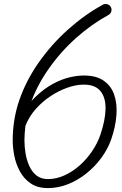

<svg xmlns="http://www.w3.org/2000/svg" viewBox="-20 -956 626 982"><path d="M225 6Q172 6 137 -18Q102 -42 81.8 -79.5Q61.5 -117 53.2 -159.2Q45 -201.5 45 -237.5Q45 -347 79.5 -445.8Q114 -544.5 176 -633.5Q243 -729.5 329 -806Q415 -882.5 505.5 -931.5Q509 -934 512.8 -934.8Q516.5 -935.5 520.5 -935.5Q529 -935.5 535.8 -931.5Q542.5 -927.5 546.5 -920.8Q550.5 -914 550.5 -905.5Q550.5 -897 546 -890Q541.5 -883 534 -879Q448.5 -832.5 368.5 -761.2Q288.5 -690 225.5 -599Q208.5 -574.5 193.5 -549Q178.5 -523.5 165.5 -496.5Q152.5 -469.5 141 -439.5Q184 -486 228.5 -514Q273 -542 316 -555Q359 -568 398 -569.5Q466.5 -572 507 -545.5Q547.5 -519 563.8 -472.5Q580 -426 575.5 -366.5Q571 -307 548.5 -242.5Q531.5 -194 498.8 -149.2Q466 -104.5 422.5 -69.5Q379 -34.5 328.5 -14.2Q278 6 225 6ZM225 -40Q268 -40 309.2 -58.8Q350.5 -77.5 386.5 -109.2Q422.5 -141 449.8 -180.8Q477 -220.5 492 -262.5Q518.5 -339 519.8 -398.8Q521 -458.5 492.2 -492Q463.5 -525.5 400 -523Q366.5 -522 324.8 -507.5Q283 -493 241 -465.8Q199 -438.5 164.2 -400Q129.5 -361.5 110 -312.5Q105 -270.5 105 -237.5Q105 -205.5 110.8 -171Q116.5 -136.5 130 -106.8Q143.5 -77 166.8 -58.5Q190 -40 225 -40Z"/></svg>

Font: Edu VIC WA NT Hand
Style: Regular
Weight: 400
Designer: Tina and Corey Anderson, Eben Sorkin, Mirko Velimirovic
Foundry: Google for Education
Version: Version 1.000